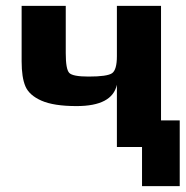

<svg xmlns="http://www.w3.org/2000/svg" viewBox="-20 -503 635 657"><path d="M466 134H595V-91H531V-483H380V-311C380 -279.7 374.5 -260.2 363.5 -252.5C352.5 -244.8 325.7 -241 283 -241C247 -241 225 -245.2 217 -253.5C209 -261.8 205 -284.3 205 -321V-483H54V-293C54 -256.3 58.3 -227.8 67 -207.5C75.7 -187.2 94 -170.8 122 -158.5C150 -146.2 190 -140 242 -140C323.3 -140 369.3 -164.3 380 -213V0H466Z"/></svg>

Font: Play
Style: Bold
Weight: 700
Designer: Jonas Hecksher
Foundry: Jonas Hecksher, Playtypeª, e-types AS
Version: Version 1.002